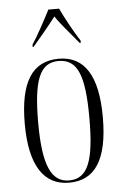

<svg xmlns="http://www.w3.org/2000/svg" viewBox="-55 -805 548 855"><g transform="rotate(-5 219.5 -378.0)"><path d="M110 -616V-606H114C151 -650 186 -691 218 -733C243 -695 292 -641 320 -606H325V-616C300 -654 263 -721 242 -766H194C171 -721 135 -654 110 -616ZM219 10C334 10 394 -75 394 -268C394 -451 337 -544 221 -544C101 -544 45 -453 45 -268C45 -78 109 10 219 10ZM220 0C140 0 105 -79 105 -268C105 -458 135 -534 219 -534C305 -534 334 -458 334 -268C334 -80 305 0 220 0Z"/></g></svg>

Font: Noto Serif Display ExtraCondensed Light
Style: Regular
Weight: 300
Width: 2
Designer: Monotype Design Team
Foundry: Monotype Imaging Inc.
Version: Version 2.009